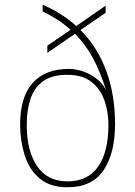

<svg xmlns="http://www.w3.org/2000/svg" viewBox="-20 -781 571 811"><path d="M265 10Q191 10 147 -27.5Q103 -65 84 -126Q65 -187 65 -255Q65 -371 118 -430.5Q171 -490 272 -490Q299 -490 329 -480Q359 -470 385.5 -450.5Q412 -431 428 -400Q403 -480 371.5 -537.5Q340 -595 297 -638L180 -558V-588L278 -655Q253 -678 224 -697Q195 -716 160 -733V-761Q240 -727 302 -671L426 -757V-727L320 -654Q392 -582 429 -481Q466 -380 466 -257Q466 -134 417.5 -62Q369 10 265 10ZM265 -15Q351 -15 394.5 -77Q438 -139 438 -254Q438 -307 421.5 -355.5Q405 -404 367 -434.5Q329 -465 264 -465Q199 -465 161.5 -437.5Q124 -410 108.5 -362.5Q93 -315 93 -254Q93 -144 136.5 -79.5Q180 -15 265 -15Z"/></svg>

Font: Noto Serif Myanmar Thin
Style: Regular
Weight: 100
Designer: Ben Mitchell and the Monotype Design Team
Foundry: Monotype Imaging Inc.
Version: Version 2.106; ttfautohint (v1.8.4.7-5d5b)